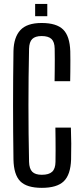

<svg xmlns="http://www.w3.org/2000/svg" viewBox="-20 -920 408 948"><path d="M186.5 7.5Q112 7.5 80 -25Q48 -57.5 46.5 -132.5Q45.5 -199.5 45 -266.2Q44.5 -333 44.5 -399.8Q44.5 -466.5 45 -533.5Q45.5 -600.5 46.5 -667.5Q48 -736 80.5 -771.2Q113 -806.5 185.5 -806.5Q259 -806.5 291.8 -774.2Q324.5 -742 327 -667Q327.5 -648.5 327.5 -620.8Q327.5 -593 327.2 -565.5Q327 -538 326.5 -519H249.5Q250 -544 250.2 -571.5Q250.5 -599 250.5 -627Q250.5 -655 250 -679.5Q249.5 -713 234.2 -727.5Q219 -742 185.5 -742Q154 -742 139.2 -727.5Q124.5 -713 123.5 -679.5Q122 -607.5 121.2 -538.2Q120.5 -469 120.5 -400Q120.5 -331 121.2 -261.5Q122 -192 123.5 -120.5Q124.5 -87 139.2 -72Q154 -57 186.5 -57Q221.5 -57 237.5 -72Q253.5 -87 254 -120.5Q254.5 -146.5 254.5 -176Q254.5 -205.5 254.2 -234.8Q254 -264 253.5 -290H330Q331.5 -250 331.8 -211.2Q332 -172.5 331 -132.5Q328.5 -57.5 295 -25Q261.5 7.5 186.5 7.5ZM153.5 -840V-900.5H213.5V-840Z"/></svg>

Font: Big Shoulders Display Thin Medium
Style: Regular
Weight: 500
Version: Version 2.002